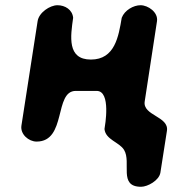

<svg xmlns="http://www.w3.org/2000/svg" viewBox="-20 -541 660 735"><path d="M380 -47C384 -6 437 3 455 33C484 81 432 174 520 174C545 174 589 150 594 120L619 -40C628 -96 525 -98 534 -153L581 -460C586 -494 547 -521 518 -521C491 -521 457 -502 446 -473C434 -402 420 -313 328 -313C236 -313 250 -402 260 -473C257 -504 229 -521 200 -521C171 -521 129 -493 124 -460L62 -60C57 -27 90 1 120 1C236 1 186 -193 270 -193H350C406 -193 382 -60 380 -47Z"/></svg>

Font: Asimov Print
Style: Regular
Weight: 500
Designer: Google
Version: Version 2.000980: 2014